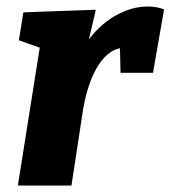

<svg xmlns="http://www.w3.org/2000/svg" viewBox="-20 -571 525 591"><path d="M35 0 115 -504 174 -399 38 -447 52 -533 275 -541 238 -383 186 -290Q203 -378 243 -435.5Q283 -493 334 -522Q385 -551 434 -551Q463 -551 485 -542L451 -347H351L349 -436L367 -423Q343 -425 322 -411.5Q301 -398 284 -372Q267 -346 255 -311Q243 -276 236 -236L200 0Z"/></svg>

Font: Bitter Thin ExtraBold
Style: Italic
Weight: 800
Italic angle: -9°
Version: Version 2.002